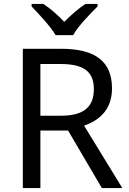

<svg xmlns="http://www.w3.org/2000/svg" viewBox="-20 -964 662 984"><path d="M265 -784H355C379 -829 442 -893 480 -931V-944H418C383 -921 345 -888 309 -852C276 -888 237 -921 202 -944H142V-931C178 -893 239 -829 265 -784ZM294 -714H97V0H187V-295H329L502 0H607L411 -320C483 -345 554 -397 554 -511C554 -647 471 -714 294 -714ZM289 -636C406 -636 461 -600 461 -507C461 -417 410 -371 294 -371H187V-636Z"/></svg>

Font: Noto Sans Arabic UI
Style: Regular
Weight: 400
Designer: Monotype Design Team, Nadine Chahine and Nizar Qandah
Foundry: Monotype Imaging Inc.
Version: Version 2.010